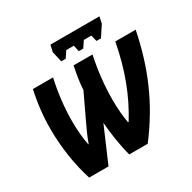

<svg xmlns="http://www.w3.org/2000/svg" viewBox="-195 -1110 1306 1306"><g transform="rotate(-30 458.5 -457.5)"><path d="M371 -780H406L439 -829H498L509 -780H544L577 -829H636L648 -780H683L738 -863L749 -915H364L352 -863ZM140 0H292L410 -274C417 -189 431 -87 455 0H600C770 -222 864 -449 917 -713H757C718 -506 653 -340 562 -194H557C547 -250 542 -313 542 -380C542 -488 555 -603 578 -714H430C416 -647 408 -598 404 -535L313 -343C291 -298 267 -244 251 -199H248C237 -254 231 -319 231 -391C231 -490 243 -600 268 -713H110C88 -615 77 -517 77 -418C77 -270 100 -125 140 0Z"/></g></svg>

Font: Noto Sans SemiCondensed ExtraBold
Style: Italic
Weight: 800
Width: 4
Italic angle: -12°
Designer: Monotype Design Team
Foundry: Monotype Imaging Inc.
Version: Version 2.013